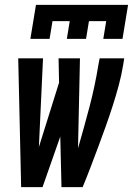

<svg xmlns="http://www.w3.org/2000/svg" viewBox="-20 -770 547 790"><path d="M67 0 55 -530H157L140 -165L223 -430L221 -530H309L301 -160Q326 -246 348.5 -331.5Q371 -417 385 -504L390 -530H491L487 -504Q480 -461 468.5 -418.5Q457 -376 443.5 -334Q430 -292 415 -250Q400 -208 384.5 -166.5Q369 -125 353 -83Q337 -41 320 0H233L228 -208L155 0ZM105 -610 128 -750H507L484 -610H405L417 -683H346L334 -610H255L267 -683H196L184 -610Z"/></svg>

Font: Iosevka Curly Slab Oblique
Style: Bold
Weight: 700
Italic angle: -9°
Monospace: yes
Designer: Belleve Invis
Foundry: Belleve Invis
Version: Version 11.1.0; ttfautohint (v1.8.3)